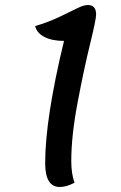

<svg xmlns="http://www.w3.org/2000/svg" viewBox="-20 -720 483 765"><path d="M218 25Q160 25 160 -70Q160 -247 235 -557Q188 -557 157.5 -572.5Q127 -588 120 -616Q174 -632 219.5 -654Q265 -676 289.5 -688Q314 -700 330 -700Q363 -700 363 -662Q363 -643 338.5 -543Q314 -443 289 -310.5Q264 -178 264 -79Q264 -27 277 8Q245 25 218 25Z"/></svg>

Font: Lemonada Light
Style: Regular
Weight: 300
Designer: Mohamed Gaber (Arabic), Eduardo Tunni (Latin)
Foundry: Kief Type Foundry
Version: Version 4.004